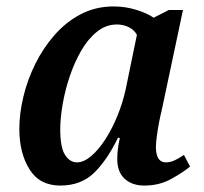

<svg xmlns="http://www.w3.org/2000/svg" viewBox="-20 -566 634 596"><path d="M167 10Q103 10 71.5 -40.5Q40 -91 40 -166Q40 -213 52.5 -265.5Q65 -318 89.5 -367.5Q114 -417 149.5 -457.5Q185 -498 231 -522Q277 -546 333 -546Q369 -546 403 -535.5Q437 -525 457 -511L504 -535H548L481 -219Q478 -208 474 -187.5Q470 -167 467 -145Q464 -123 464 -110Q464 -62 495 -62Q509 -62 522.5 -68.5Q536 -75 551 -85L570 -49Q547 -30 510.5 -10Q474 10 428 10Q390 10 367 -11Q344 -32 344 -72Q344 -89 346 -104Q348 -119 352 -138H346Q312 -68 271.5 -29Q231 10 167 10ZM219 -62Q240 -62 263 -81.5Q286 -101 307 -133.5Q328 -166 344.5 -206.5Q361 -247 370 -288L405 -458Q396 -474 379 -482Q362 -490 343 -490Q309 -490 281 -467.5Q253 -445 232 -408.5Q211 -372 196.5 -329Q182 -286 174.5 -242.5Q167 -199 167 -165Q167 -108 182 -85Q197 -62 219 -62Z"/></svg>

Font: Noto Serif SemiCondensed SemiBold
Style: Italic
Weight: 600
Width: 4
Italic angle: -12°
Designer: Monotype Design Team
Foundry: Monotype Imaging Inc.
Version: Version 2.014; ttfautohint (v1.8.4.7-5d5b)